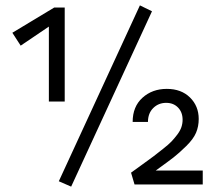

<svg xmlns="http://www.w3.org/2000/svg" viewBox="-20 -687 806 715"><path d="M501 -667 546 -645 245 8 199 -12ZM221 -309H162V-588L57 -517L26 -565L182 -659H221ZM560 -52H735V0H481L468 -44Q484 -56 511.5 -75.5Q539 -95 552.5 -105.5Q566 -116 587 -132.5Q608 -149 618.5 -160Q629 -171 640 -185.5Q651 -200 655.5 -213.5Q660 -227 660 -241Q660 -269 643 -286.5Q626 -304 599 -304Q570 -304 550.5 -284.5Q531 -265 531 -233H474Q474 -290 510.5 -323Q547 -356 601 -356Q655 -356 687.5 -324Q720 -292 720 -244Q720 -216 710 -192.5Q700 -169 673.5 -143Q647 -117 626.5 -101Q606 -85 560 -52Z"/></svg>

Font: EauTestInfant Medium
Style: Regular
Weight: 500
Designer: Christian Thalmann (Catharsis Fonts)
Version: Version 0.001;PS 000.001;hotconv 1.0.88;makeotf.lib2.5.64775